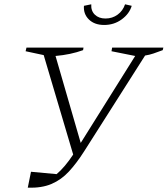

<svg xmlns="http://www.w3.org/2000/svg" viewBox="-20 -866 779 892"><path d="M109 6 124 -68 243 -57Q281 -89 320 -148L183 -610L99 -628L103 -645H368L366 -633Q308 -612 238 -606L355 -202L608 -606L498 -628L501 -645H739L736 -633Q712 -624 693 -617.5Q674 -611 654 -608L371 -163Q336 -108 300.5 -69.5Q265 -31 219.5 -11.5Q174 8 109 6ZM464 -750Q419 -750 393 -775.5Q367 -801 370 -839L404 -846Q402 -816 420.5 -798Q439 -780 470 -780Q502 -780 526.5 -798Q551 -816 561 -846L592 -839Q581 -802 545.5 -776Q510 -750 464 -750Z"/></svg>

Font: Piazzolla SC ExtraLight
Style: Italic
Weight: 200
Italic angle: -11.3°
Designer: Juan Pablo del Peral
Foundry: Huerta Tipografica
Version: Version 1.330